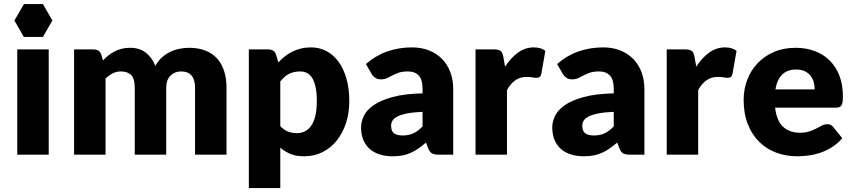

<svg xmlns="http://www.w3.org/2000/svg" viewBox="-20 -762 4202 946"><path d="M220 -518.5V0H65V-518.5ZM238 -661 191.5 -742H98L51 -661L97.5 -580H191.5Z M345 0V-518.5H441Q455.5 -518.5 465.2 -512Q475 -505.5 479 -492.5L487.5 -464.5Q500.5 -478 514.5 -489.2Q528.5 -500.5 544.8 -508.8Q561 -517 579.8 -521.8Q598.5 -526.5 621 -526.5Q668 -526.5 698.8 -502.2Q729.5 -478 745.5 -437.5Q758.5 -461.5 777.2 -478.5Q796 -495.5 817.8 -506Q839.5 -516.5 863.8 -521.5Q888 -526.5 912 -526.5Q956.5 -526.5 991 -513.2Q1025.5 -500 1048.8 -474.8Q1072 -449.5 1084 -412.8Q1096 -376 1096 -329.5V0H941V-329.5Q941 -410 872 -410Q840.5 -410 819.8 -389.2Q799 -368.5 799 -329.5V0H644V-329.5Q644 -374 626.5 -392Q609 -410 575 -410Q554 -410 535.2 -400.5Q516.5 -391 500 -375V0Z M1206 164.5V-518.5H1302Q1316.5 -518.5 1326.2 -512Q1336 -505.5 1340 -492.5L1351.5 -454.5Q1366.5 -471 1383.8 -484.5Q1401 -498 1420.8 -507.8Q1440.5 -517.5 1463.2 -523Q1486 -528.5 1513 -528.5Q1553.5 -528.5 1588 -510.5Q1622.5 -492.5 1647.5 -458.5Q1672.5 -424.5 1686.8 -375.2Q1701 -326 1701 -263.5Q1701 -205 1684.8 -155.5Q1668.5 -106 1639.2 -69.5Q1610 -33 1569.2 -12.5Q1528.5 8 1479 8Q1438.5 8 1411 -3.5Q1383.5 -15 1361 -34.5V164.5ZM1459 -410Q1442 -410 1428.2 -406.8Q1414.5 -403.5 1402.8 -397.5Q1391 -391.5 1381 -382.2Q1371 -373 1361 -361V-141Q1378.5 -121.5 1399 -113.8Q1419.5 -106 1442 -106Q1463.5 -106 1481.5 -114.5Q1499.5 -123 1512.8 -141.8Q1526 -160.5 1533.5 -190.5Q1541 -220.5 1541 -263.5Q1541 -304.5 1535 -332.5Q1529 -360.5 1518.2 -377.8Q1507.5 -395 1492.5 -402.5Q1477.5 -410 1459 -410Z M2142 0Q2120 0 2108.8 -6Q2097.5 -12 2090 -31L2079 -59.5Q2059.5 -43 2041.5 -30.5Q2023.5 -18 2004.2 -9.2Q1985 -0.5 1963.2 3.8Q1941.5 8 1915 8Q1879.5 8 1850.5 -1.2Q1821.5 -10.5 1801.2 -28.5Q1781 -46.5 1770 -73.2Q1759 -100 1759 -135Q1759 -162.5 1773 -191.5Q1787 -220.5 1821.5 -244.2Q1856 -268 1914.5 -284Q1973 -300 2062 -302V-324Q2062 -369.5 2043.2 -389.8Q2024.5 -410 1990 -410Q1962.5 -410 1945 -404Q1927.5 -398 1913.8 -390.5Q1900 -383 1887 -377Q1874 -371 1856 -371Q1840 -371 1828.8 -378.8Q1817.5 -386.5 1811 -398L1783 -446.5Q1830 -488 1887.2 -508.2Q1944.5 -528.5 2010 -528.5Q2057 -528.5 2094.8 -513.2Q2132.5 -498 2158.8 -470.8Q2185 -443.5 2199 -406Q2213 -368.5 2213 -324V0ZM1964 -94.5Q1994 -94.5 2016.5 -105Q2039 -115.5 2062 -139V-211Q2015.5 -209 1985.5 -203Q1955.5 -197 1938 -188Q1920.5 -179 1913.8 -167.5Q1907 -156 1907 -142.5Q1907 -116 1921.5 -105.2Q1936 -94.5 1964 -94.5Z M2323 0V-518.5H2415Q2426.5 -518.5 2434.2 -516.5Q2442 -514.5 2447.2 -510.2Q2452.5 -506 2455.2 -499Q2458 -492 2460 -482L2468.5 -433.5Q2497 -477.5 2532.5 -503Q2568 -528.5 2610 -528.5Q2645.5 -528.5 2667 -511.5L2647 -397.5Q2645 -387 2639 -382.8Q2633 -378.5 2623 -378.5Q2614.5 -378.5 2603 -380.8Q2591.5 -383 2574 -383Q2513 -383 2478 -318V0Z M3084 0Q3062 0 3050.8 -6Q3039.5 -12 3032 -31L3021 -59.5Q3001.5 -43 2983.5 -30.5Q2965.5 -18 2946.2 -9.2Q2927 -0.5 2905.2 3.8Q2883.5 8 2857 8Q2821.5 8 2792.5 -1.2Q2763.5 -10.5 2743.2 -28.5Q2723 -46.5 2712 -73.2Q2701 -100 2701 -135Q2701 -162.5 2715 -191.5Q2729 -220.5 2763.5 -244.2Q2798 -268 2856.5 -284Q2915 -300 3004 -302V-324Q3004 -369.5 2985.2 -389.8Q2966.5 -410 2932 -410Q2904.5 -410 2887 -404Q2869.5 -398 2855.8 -390.5Q2842 -383 2829 -377Q2816 -371 2798 -371Q2782 -371 2770.8 -378.8Q2759.5 -386.5 2753 -398L2725 -446.5Q2772 -488 2829.2 -508.2Q2886.5 -528.5 2952 -528.5Q2999 -528.5 3036.8 -513.2Q3074.5 -498 3100.8 -470.8Q3127 -443.5 3141 -406Q3155 -368.5 3155 -324V0ZM2906 -94.5Q2936 -94.5 2958.5 -105Q2981 -115.5 3004 -139V-211Q2957.5 -209 2927.5 -203Q2897.5 -197 2880 -188Q2862.5 -179 2855.8 -167.5Q2849 -156 2849 -142.5Q2849 -116 2863.5 -105.2Q2878 -94.5 2906 -94.5Z M3265 0V-518.5H3357Q3368.5 -518.5 3376.2 -516.5Q3384 -514.5 3389.2 -510.2Q3394.5 -506 3397.2 -499Q3400 -492 3402 -482L3410.5 -433.5Q3439 -477.5 3474.5 -503Q3510 -528.5 3552 -528.5Q3587.5 -528.5 3609 -511.5L3589 -397.5Q3587 -387 3581 -382.8Q3575 -378.5 3565 -378.5Q3556.5 -378.5 3545 -380.8Q3533.5 -383 3516 -383Q3455 -383 3420 -318V0Z M3900 -526.5Q3951.5 -526.5 3994.2 -510.5Q4037 -494.5 4067.8 -464Q4098.5 -433.5 4115.8 -389.2Q4133 -345 4133 -289Q4133 -271.5 4131.5 -260.5Q4130 -249.5 4126 -243Q4122 -236.5 4115.2 -234Q4108.5 -231.5 4098 -231.5H3799Q3806.5 -166.5 3838.5 -137.2Q3870.5 -108 3921 -108Q3948 -108 3967.5 -114.5Q3987 -121 4002.2 -129Q4017.5 -137 4030.2 -143.5Q4043 -150 4057 -150Q4075.5 -150 4085 -136.5L4130 -81Q4106 -53.5 4078.2 -36.2Q4050.5 -19 4021.2 -9.2Q3992 0.5 3962.8 4.2Q3933.5 8 3907 8Q3852.5 8 3804.8 -9.8Q3757 -27.5 3721.2 -62.5Q3685.5 -97.5 3664.8 -149.5Q3644 -201.5 3644 -270.5Q3644 -322.5 3661.8 -369Q3679.5 -415.5 3712.8 -450.5Q3746 -485.5 3793.2 -506Q3840.5 -526.5 3900 -526.5ZM3903 -419.5Q3858.5 -419.5 3833.5 -394.2Q3808.5 -369 3800.5 -321.5H3994Q3994 -340 3989.2 -357.5Q3984.5 -375 3973.8 -388.8Q3963 -402.5 3945.5 -411Q3928 -419.5 3903 -419.5Z"/></svg>

Font: LatoHex
Style: Regular
Weight: 900
Designer: Lukasz Dziedzic
Foundry: tyPoland Lukasz Dziedzic
Version: Version 1.104; Western+Polish opensource